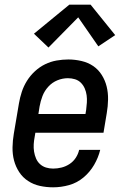

<svg xmlns="http://www.w3.org/2000/svg" viewBox="-20 -792 540 820"><path d="M207 8Q178 8 150.5 2Q123 -4 100 -19Q77 -34 62 -57Q47 -80 40 -106.5Q33 -133 33.5 -162.5Q34 -192 39 -221L61 -351Q65 -375 73 -399.5Q81 -424 95 -446.5Q109 -469 129 -487.5Q149 -506 172.5 -517.5Q196 -529 221.5 -533.5Q247 -538 272 -538Q300 -538 328 -531.5Q356 -525 378 -510Q400 -495 414.5 -472Q429 -449 435.5 -422.5Q442 -396 441.5 -367Q441 -338 436 -309L422 -225H131L128 -207Q125 -192 124 -176Q123 -160 125.5 -144.5Q128 -129 134 -115Q140 -101 151 -91Q162 -81 176.5 -76.5Q191 -72 207 -72Q225 -72 243 -76.5Q261 -81 277 -91.5Q293 -102 303.5 -118Q314 -134 318 -152H408Q400 -119 382 -88Q364 -57 336.5 -34Q309 -11 275 -1.5Q241 8 207 8ZM144 -305H345L348 -323Q350 -338 351 -354Q352 -370 350 -385Q348 -400 342 -414Q336 -428 325.5 -438.5Q315 -449 300.5 -453.5Q286 -458 270 -458Q270 -458 270 -458Q270 -458 270 -458Q247 -458 225 -449Q203 -440 186.5 -422Q170 -404 161.5 -382Q153 -360 149 -337ZM187 -589 125 -648 276 -772H367L472 -642L400 -594L314 -718Z"/></svg>

Font: Iosevka Slab Medium Oblique
Style: Regular
Weight: 500
Italic angle: -9°
Monospace: yes
Designer: Belleve Invis
Foundry: Belleve Invis
Version: Version 11.1.1; ttfautohint (v1.8.3)